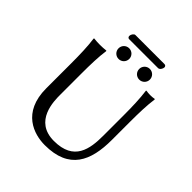

<svg xmlns="http://www.w3.org/2000/svg" viewBox="-226 -985 1144 1144"><g transform="rotate(45 346.0 -413.0)"><path d="M544 -445V-277C544 -165 527 -46 358 -46C190 -46 190 -215 190 -269V-445C190 -520 192 -592 200 -645L198 -648C186 -646 159 -645 147 -645C135 -645 108 -646 96 -648L94 -645C102 -588 104 -520 104 -445V-236C104 -32 247 10 337 10C542 10 598 -117 598 -295V-445C598 -520 600 -592 608 -645L606 -648C594 -646 583 -645 571 -645C559 -645 548 -646 536 -648L534 -645C542 -588 544 -520 544 -445ZM490 -792C503 -792 514 -810 514 -822C514 -828 510 -836 500 -836H255C244 -836 233 -819 233 -807C233 -800 237 -792 246 -792ZM240 -709C240 -684 260 -664 285 -664C310 -664 330 -684 330 -709C330 -734 310 -754 285 -754C260 -754 240 -734 240 -709ZM414 -709C414 -684 434 -664 459 -664C484 -664 504 -684 504 -709C504 -734 484 -754 459 -754C434 -754 414 -734 414 -709Z"/></g></svg>

Font: Libertinus Sans
Style: Regular
Weight: 400
Designer: Philipp H. Poll, Khaled Hosny
Foundry: Caleb Maclennan
Version: Version 7.050;RELEASE